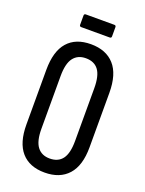

<svg xmlns="http://www.w3.org/2000/svg" viewBox="-149 -861 708 938"><g transform="rotate(20 204.5 -391.5)"><path d="M204 6Q125 6 83 -42Q41 -90 41 -185V-468Q41 -565 83 -613Q125 -661 204 -661Q283 -661 326 -613Q369 -565 369 -468V-185Q369 -90 326 -42Q283 6 204 6ZM204 -67Q248 -67 270 -96.5Q292 -126 292 -190V-464Q292 -529 270 -558.5Q248 -588 204 -588Q162 -588 139.5 -558.5Q117 -529 117 -464V-190Q117 -126 139.5 -96.5Q162 -67 204 -67ZM130 -723Q121 -723 121 -732V-780Q121 -789 130 -789H278Q287 -789 287 -780V-732Q287 -723 278 -723Z"/></g></svg>

Font: Sofia Sans Extra Condensed Medium
Style: Regular
Weight: 500
Version: Version 4.100